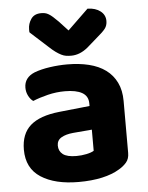

<svg xmlns="http://www.w3.org/2000/svg" viewBox="-53 -773 641 832"><g transform="rotate(-5 267.5 -356.5)"><path d="M256 -97Q278 -97 299.5 -101.5Q321 -106 332 -113V-205L250 -198Q218 -195 198.5 -183.5Q179 -172 179 -149Q179 -125 197 -111Q215 -97 256 -97ZM250 -496Q302 -496 344.5 -485.5Q387 -475 417 -453Q447 -431 463.5 -397Q480 -363 480 -317V-91Q480 -65 466.5 -49.5Q453 -34 434 -23Q403 -4 358 6Q313 16 256 16Q153 16 92 -23.5Q31 -63 31 -144Q31 -213 72 -249Q113 -285 198 -294L331 -308V-319Q331 -351 305 -366Q279 -381 230 -381Q192 -381 155.5 -372Q119 -363 90 -351Q78 -359 69.5 -375.5Q61 -392 61 -411Q61 -455 107 -474Q136 -485 174.5 -490.5Q213 -496 250 -496ZM269 -642 359 -729Q394 -728 415 -711.5Q436 -695 436 -669Q436 -649 425.5 -635.5Q415 -622 392 -603L344 -561Q309 -532 271 -532Q259 -532 249 -533.5Q239 -535 228 -540.5Q217 -546 204.5 -555Q192 -564 176 -579L100 -648Q99 -650 99 -654Q99 -658 99 -662Q99 -686 113 -706.5Q127 -727 157 -727Q166 -727 173.5 -725.5Q181 -724 189.5 -719Q198 -714 207.5 -705.5Q217 -697 230 -684Z"/></g></svg>

Font: Baloo Thambi 2
Style: Bold
Weight: 700
Designer: Aadarsh Rajan and Ek Type
Foundry: Ek Type
Version: Version 1.640;hotconv 1.0.111;makeotfexe 2.5.65597; ttfautoh